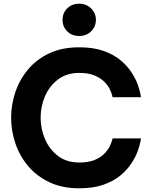

<svg xmlns="http://www.w3.org/2000/svg" viewBox="-20 -1005 820 1035"><path d="M407 -811Q367 -811 342 -836.5Q317 -862 317 -898Q317 -934 342 -959.5Q367 -985 407 -985Q446 -985 471.5 -959.5Q497 -934 497 -898Q497 -862 471.5 -836.5Q446 -811 407 -811ZM407 10Q315 10 246.5 -22.5Q178 -55 132 -109.5Q86 -164 63 -232Q40 -300 40 -371Q40 -441 63 -509Q86 -577 132 -631.5Q178 -686 246.5 -718Q315 -750 407 -750Q484 -750 538.5 -730.5Q593 -711 629.5 -680.5Q666 -650 688.5 -615.5Q711 -581 722 -550.5Q733 -520 736.5 -500.5Q740 -481 740 -481H587Q587 -481 583.5 -494.5Q580 -508 570 -527.5Q560 -547 540.5 -566Q521 -585 488.5 -598.5Q456 -612 408 -612Q339 -612 292.5 -576.5Q246 -541 222.5 -486Q199 -431 199 -371Q199 -311 222.5 -255.5Q246 -200 292.5 -164.5Q339 -129 408 -129Q456 -129 488.5 -142Q521 -155 540.5 -174.5Q560 -194 570 -213.5Q580 -233 583.5 -246Q587 -259 587 -259H740Q740 -259 736.5 -239.5Q733 -220 722 -189.5Q711 -159 688.5 -124.5Q666 -90 629.5 -59.5Q593 -29 538.5 -9.5Q484 10 407 10Z"/></svg>

Font: Be Vietnam Pro
Style: Bold
Weight: 700
Designer: Lam Bao, Tony Le, Vietanh Nguyen
Foundry: Yellow Type Foundry
Version: Version 1.002; ttfautohint (v1.8.3)